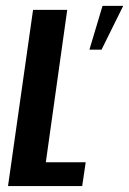

<svg xmlns="http://www.w3.org/2000/svg" viewBox="-20 -624 433 644"><path d="M6.9 0 90.9 -591H205.5L133.7 -79.7H267.5L255.7 0ZM279.9 -457.3 323.9 -604.3H393.3L320.5 -457.3Z"/></svg>

Font: Alumni Sans SC Thin
Style: Italic
Weight: 100
Italic angle: -8°
Designer: Robert E. Leuschke
Foundry: Robert E. Leuschke
Version: Version 1.016